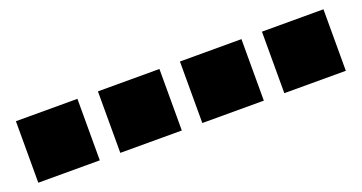

<svg xmlns="http://www.w3.org/2000/svg" viewBox="-29 -770 1657 880"><g transform="rotate(-20 800.0 -330.0)"><path d="M50 -180H350V-480H50Z M50 -180H350V-480H50Z M450 -180H750V-480H450Z M850 -180H1150V-480H850Z M1250 -180H1550V-480H1250Z"/></g></svg>

Font: text-security-square
Style: Regular
Weight: 400
Monospace: yes
Foundry: Oskari Noppa
Version: Version 3.000;hotconv 1.0.118;makeotfexe 2.5.65603